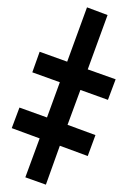

<svg xmlns="http://www.w3.org/2000/svg" viewBox="-20 -299 347 523"><path d="M143 98 105 204 49 184 88 78 12 50 33 -6 108 21 143 -75 68 -102 88 -158 163 -131 217 -279 273 -258 219 -110 295 -83 274 -27 199 -54 164 41 240 69 219 126Z"/></svg>

Font: Triodion
Style: Regular
Weight: 400
Version: Version 1.201; ttfautohint (v1.8.4.7-5d5b)